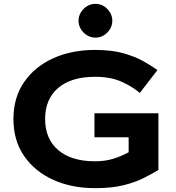

<svg xmlns="http://www.w3.org/2000/svg" viewBox="-20 -970 915 1000"><path d="M215 -350Q215 -247 283 -188.5Q351 -130 475 -130Q528 -130 571 -143.5Q614 -157 650 -177V-255H472V-380H805V-85Q771 -64 727 -42Q683 -20 622 -5Q561 10 475 10Q353 10 257 -33.5Q161 -77 105.5 -157.5Q50 -238 50 -350Q50 -462 105.5 -542.5Q161 -623 257 -666.5Q353 -710 475 -710Q561 -710 623 -692.5Q685 -675 728 -650.5Q771 -626 800 -605L708 -486Q671 -518 614 -544Q557 -570 475 -570Q351 -570 283 -512Q215 -454 215 -350ZM389 -862Q389 -885.2 401 -905.2Q413 -925.2 433 -937.6Q453 -950 477 -950Q501.8 -950 521.4 -937.6Q541 -925.2 553 -905.2Q565 -885.2 565 -862Q565 -838.8 553 -818.8Q541 -798.8 521.4 -786.4Q501.8 -774 477 -774Q453 -774 433 -786.4Q413 -798.8 401 -818.8Q389 -838.8 389 -862Z"/></svg>

Font: Copperplate Sans CC
Style: Bold
Weight: 700
Designer: indestructible type*
Foundry: Cowboy Collective
Version: Version 1.000